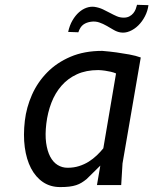

<svg xmlns="http://www.w3.org/2000/svg" viewBox="-20 -771 638 800"><path d="M463.5 -465Q454.5 -469 441.8 -472Q429 -475 417.5 -476.5Q404 -478.5 389.5 -479Q338.5 -479 300.5 -461.5Q262.5 -444 236 -413.5Q209.5 -383 194 -342.5Q178.5 -302 173 -256Q167.5 -210 172.2 -175.8Q177 -141.5 189.2 -118.2Q201.5 -95 220.2 -83.5Q239 -72 261.5 -72Q287.5 -72 309.5 -79Q331.5 -86 349.8 -97.5Q368 -109 383.2 -123.5Q398.5 -138 410.5 -153ZM384 0 398 -81 340.5 -24.5Q330 -16 319.8 -9.8Q309.5 -3.5 297.2 0.5Q285 4.5 269 6.5Q253 8.5 231 8.5Q190 8.5 159.2 -12.2Q128.5 -33 109.2 -70Q90 -107 83.2 -157.5Q76.5 -208 83.5 -268Q90 -323.5 113.2 -376Q136.5 -428.5 176.5 -469.2Q216.5 -510 273.8 -534.5Q331 -559 406 -559Q436.5 -556.5 466 -552.5Q491.5 -549 518.8 -544Q546 -539 566.5 -531.5L490.5 -90L485 0ZM264 -638Q270 -665.5 282 -686Q294 -706.5 309 -719.8Q324 -733 340.8 -738.8Q357.5 -744.5 373.5 -742.5Q393 -739.5 408.5 -732.2Q424 -725 438.2 -717.2Q452.5 -709.5 466.2 -703.5Q480 -697.5 495.5 -697.5Q509.5 -697.5 519.2 -702.8Q529 -708 535.5 -716Q542 -724 545.5 -733.2Q549 -742.5 551 -751L598.5 -749.5Q595.5 -725.5 584 -703.2Q572.5 -681 556.2 -665Q540 -649 520.2 -640.8Q500.5 -632.5 481 -636Q467 -638.5 453 -646.8Q439 -655 424.2 -663.5Q409.5 -672 393.5 -677.5Q377.5 -683 359.5 -680.5Q340.5 -678 327.2 -668.5Q314 -659 306.5 -636.5Z"/></svg>

Font: B612
Style: Italic
Weight: 400
Italic angle: -10°
Designer: Nicolas Chauveau, Thomas Paillot, Jonathan Favre-Lamarine, Jean-Luc Vinot
Foundry: AIRBUS
Version: Version 1.008